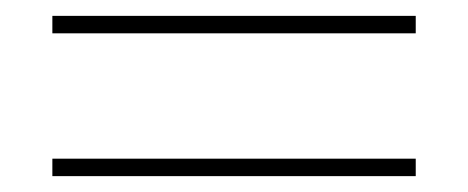

<svg xmlns="http://www.w3.org/2000/svg" viewBox="-20 -351 590 242"><path d="M46 -129V-151H504V-129ZM46 -309V-331H504V-309Z"/></svg>

Font: Ysabeau Office Thin
Style: Regular
Weight: 250
Designer: Christian Thalmann (Catharsis Fonts)
Version: Version 2.001;gftools[0.9.30]; featfreeze: tnum,lnum,ss02